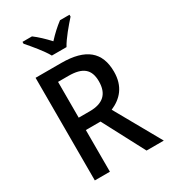

<svg xmlns="http://www.w3.org/2000/svg" viewBox="-224 -1049 1023 1157"><g transform="rotate(-30 287.5 -470.5)"><path d="M237 -781H339C363 -826 418 -890 452 -928V-941H386C352 -915 322 -888 288 -851C256 -886 222 -918 191 -941H125V-928C160 -888 213 -825 237 -781ZM264 -714H85V0H190V-290H292L445 0H565L386 -318C460 -350 513 -407 513 -510C513 -646 434 -714 264 -714ZM262 -625C360 -625 405 -590 405 -505C405 -419 360 -376 267 -376H190V-625Z"/></g></svg>

Font: Noto Sans Khmer SemiCondensed Medium
Style: Regular
Weight: 500
Width: 4
Designer: Danh Hong and the Monotype Design Team
Foundry: Monotype Imaging Inc.
Version: Version 2.004